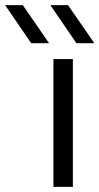

<svg xmlns="http://www.w3.org/2000/svg" viewBox="-130 -731 389 751"><path d="M-41 -711 62 -562H-8L-110 -711ZM136 -711 239 -562H169L67 -711ZM155 -500V0H79V-500Z"/></svg>

Font: Nata Sans
Style: Regular
Weight: 400
Designer: Daniel Uzquiano Cruz
Version: Version 1.001